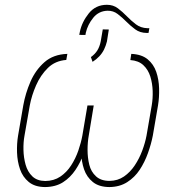

<svg xmlns="http://www.w3.org/2000/svg" viewBox="-20 -758 738 789"><path d="M585.4 -642.1H593.8L590.3 -622.6H583Q555.2 -623 535.9 -637.2Q516.6 -651.4 499.3 -668.9Q481.9 -686.5 463.6 -700.4Q445.3 -714.4 421.9 -713.9Q385.7 -712.9 363 -684.8Q340.3 -656.7 332.5 -623L331.1 -614.3L305.7 -614.7L308.1 -627Q316.4 -667.5 344.7 -702.9Q373 -738.3 419.4 -738.3Q445.3 -738.3 464.4 -723.9Q483.4 -709.5 501 -691.4Q518.6 -673.3 538.3 -658.2Q558.1 -643.1 585.4 -642.1ZM360.4 -503.9 353.5 -523.4Q370.6 -535.6 380.1 -551Q389.6 -566.4 394 -588.4L402.3 -637.2L427.2 -636.7L419.4 -587.4Q415 -569.8 407.5 -554.4Q399.9 -539.1 387.9 -526.4Q376 -513.7 360.4 -503.9ZM256.8 -536.6 252.4 -511.7Q207 -508.3 176.8 -478.8Q146.5 -449.2 128.2 -407.2Q109.9 -365.2 102.5 -325.2L80.6 -200.2Q75.7 -173.8 76.4 -142.1Q77.1 -110.4 85.2 -81.3Q93.3 -52.2 112.8 -33.4Q132.3 -14.6 166 -14.2Q201.7 -14.6 227.8 -32.2Q253.9 -49.8 272.2 -78.1Q290.5 -106.4 301.8 -138.9Q313 -171.4 318.4 -200.7L339.4 -324.7H364.7L343.8 -200.7Q337.4 -165.5 324.5 -128.7Q311.5 -91.8 290.3 -60.1Q269 -28.3 238.8 -9Q208.5 10.3 165 10.7Q123 10.3 98.1 -10.3Q73.2 -30.8 62.3 -62.5Q51.3 -94.2 50 -131.1Q48.8 -168 54.2 -200.2L75.7 -325.2Q84.5 -374.5 105.2 -422.4Q126 -470.2 162.6 -502.4Q199.2 -534.7 256.8 -536.6ZM515.6 -511.2 519.5 -536.6Q562 -534.7 586.7 -514.4Q611.3 -494.1 622.1 -462.6Q632.8 -431.2 633.8 -394.5Q634.8 -357.9 629.4 -325.2L607.9 -200.2Q601.1 -165.5 587.9 -128.7Q574.7 -91.8 554.2 -60.5Q533.7 -29.3 502.7 -9.5Q471.7 10.3 429.2 10.7Q386.7 10.3 361.6 -10Q336.4 -30.3 325.4 -62.3Q314.5 -94.2 314 -130.9Q313.5 -167.5 318.8 -200.7L339.8 -324.7H365.2L344.7 -200.7Q339.8 -173.8 339.8 -141.8Q339.8 -109.9 346.9 -81.1Q354 -52.2 374.5 -33.4Q395 -14.6 430.2 -14.6Q463.9 -15.1 489.5 -32.7Q515.1 -50.3 533.9 -78.6Q552.7 -106.9 564.7 -139.4Q576.7 -171.9 582 -200.2L603.5 -324.7Q608.4 -353 607.4 -384.3Q606.4 -415.5 597.7 -443.6Q588.9 -471.7 569.1 -490.2Q549.3 -508.8 515.6 -511.2Z"/></svg>

Font: Roboto Condensed Thin
Style: Italic
Weight: 250
Italic angle: -12°
Designer: Christian Robertson
Foundry: Google
Version: Version 3.008; 2023